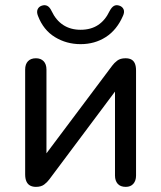

<svg xmlns="http://www.w3.org/2000/svg" viewBox="-20 -721 628 748"><path d="M120 7Q107 7 97.5 2Q88 -3 83 -14Q78 -25 78 -42V-450Q78 -471 89 -482.5Q100 -494 120 -494Q139 -494 150 -482.5Q161 -471 161 -450V-89H135L417 -465Q425 -476 437 -485Q449 -494 469 -494Q483 -494 492 -489Q501 -484 505.5 -473.5Q510 -463 510 -446V-37Q510 -17 499.5 -5Q489 7 470 7Q449 7 438.5 -5Q428 -17 428 -37V-399H454L172 -22Q164 -11 152 -2Q140 7 120 7ZM294 -549Q239 -549 194 -576.5Q149 -604 128 -659Q122 -674 126.5 -684.5Q131 -695 143 -699Q155 -703 164.5 -698Q174 -693 181 -678Q198 -642 226.5 -623.5Q255 -605 294 -605Q334 -605 362 -623.5Q390 -642 407 -678Q415 -693 424 -698Q433 -703 445 -699Q457 -695 461.5 -684.5Q466 -674 459 -659Q435 -604 392 -576.5Q349 -549 294 -549Z"/></svg>

Font: Nunito Medium
Style: Regular
Weight: 500
Designer: Vernon Adams
Foundry: Vernon Adams
Version: Version 3.601